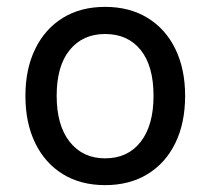

<svg xmlns="http://www.w3.org/2000/svg" viewBox="-20 -530 613 559"><path d="M286 9Q215 9 163 -23Q111 -55 82.5 -113.5Q54 -172 54 -251Q54 -329 82.5 -387.5Q111 -446 163 -478Q215 -510 286 -510Q357 -510 409.5 -478Q462 -446 490.5 -387.5Q519 -329 519 -251Q519 -172 490.5 -113.5Q462 -55 409.5 -23Q357 9 286 9ZM286 -69Q352 -69 389.5 -117Q427 -165 427 -251Q427 -338 389.5 -384.5Q352 -431 286 -431Q221 -431 183 -384.5Q145 -338 145 -251Q145 -165 183 -117Q221 -69 286 -69Z"/></svg>

Font: Nunitoga
Style: Medium
Weight: 500
Designer: Vernon Adams
Foundry: Vernon Adams
Version: Version 1.0